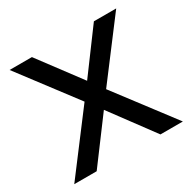

<svg xmlns="http://www.w3.org/2000/svg" viewBox="-126 -665 789 790"><g transform="rotate(-30 268.0 -270.0)"><path d="M10 0 216.5 -273 14.5 -540H120.5L268.5 -342L415 -540H521L319 -273L526 0H419.5L268.5 -204L116.5 0Z"/></g></svg>

Font: Vela Sans Med
Style: Regular
Weight: 500
Designer: Principal design: Mikhail Sharanda - project Manrope.
Design modification: Ravid Balaliev
Foundry: Mikhail Sharanda
Version: Version 1.001